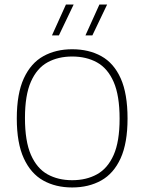

<svg xmlns="http://www.w3.org/2000/svg" viewBox="-20 -819 636 846"><path d="M298 7Q225 7 170.2 -23.8Q115.5 -54.5 84.8 -121.5Q54 -188.5 54 -297Q54 -406.5 85 -473.8Q116 -541 171 -571.5Q226 -602 298 -602Q371.5 -602 426.5 -571.5Q481.5 -541 511.8 -473.8Q542 -406.5 542 -297Q542 -188.5 511.5 -121.5Q481 -54.5 426 -23.8Q371 7 298 7ZM298 -25Q360.5 -25 407.5 -51Q454.5 -77 480.8 -136.2Q507 -195.5 507 -296Q507 -398 480.8 -458Q454.5 -518 407.5 -544Q360.5 -570 298 -570Q236 -570 189.2 -544.2Q142.5 -518.5 116.2 -459Q90 -399.5 90 -299Q90 -197 116.2 -137Q142.5 -77 189.2 -51Q236 -25 298 -25ZM356.5 -663 418 -799H452L387 -663ZM209 -663 270.5 -799H304.5L239.5 -663Z"/></svg>

Font: Encode Sans SC Condensed Thin Thin
Style: Regular
Weight: 250
Version: Version 3.002